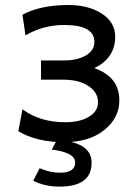

<svg xmlns="http://www.w3.org/2000/svg" viewBox="-20 -541 537 747"><path d="M211.4 185.1Q154.3 185.1 109.4 162.1L134.3 113.3Q173.8 130.9 213.4 130.9Q272.5 130.9 272.5 91.3Q272.5 52.2 181.6 41L216.8 -26.4H273.4L254.9 10.7Q336.4 29.3 336.4 92.3Q336.4 185.1 211.4 185.1ZM229.5 12.2Q123.5 12.2 51.3 -30.3L67.4 -115.7Q135.7 -65.4 233.9 -65.4Q290.5 -65.4 325.9 -86.7Q361.3 -107.9 361.3 -143.1Q361.3 -182.6 323.5 -206.8Q285.6 -231 227.1 -231H139.6V-305.7H227.1Q280.3 -305.7 313.7 -325Q347.2 -344.2 347.2 -378.4Q347.2 -443.8 229.5 -443.8Q147.9 -443.8 79.1 -403.3L67.4 -483.9Q138.7 -521.5 245.6 -521.5Q322.3 -521.5 372.6 -490.2Q428.2 -456.1 428.2 -398.4Q428.2 -314.9 346.7 -275.9Q444.3 -242.2 444.3 -150.4Q444.3 -82 385.5 -34.9Q326.7 12.2 229.5 12.2Z"/></svg>

Font: Cadman
Style: Regular
Weight: 400
Designer: Paul James MIller
Foundry: High-Logic / Made with FontCreator
Version: Version 2.114;March 28, 2021;FontCreator 13.0.0.2683 64-bit